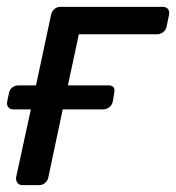

<svg xmlns="http://www.w3.org/2000/svg" viewBox="-21 -540 513 560"><path d="M0 -244 5 -268Q7 -279 15 -285Q23 -291 33 -291H84L128 -497Q130 -507 137.5 -513.5Q145 -520 155 -520H453Q464 -520 469 -513.5Q474 -507 472 -497L465 -463Q463 -453 455 -446.5Q447 -440 437 -440H209L177 -291H295Q317 -291 312 -268L308 -244Q306 -234 298 -227.5Q290 -221 280 -221H162L120 -23Q118 -13 110.5 -6.5Q103 0 92 0H45Q35 0 30 -6.5Q25 -13 26 -23L69 -221H18Q8 -221 3 -227.5Q-2 -234 0 -244Z"/></svg>

Font: SVN-Rubik
Style: Italic
Weight: 400
Italic angle: -12°
Designer: Hubert and Fischer
Foundry: Hubert & Fischer
Version: Version 2.101; ttfautohint (v1.8.3)